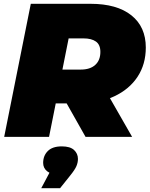

<svg xmlns="http://www.w3.org/2000/svg" viewBox="-20 -720 787 1010"><path d="M2 0 142 -700H456Q595 -700 671 -639.5Q747 -579 747 -470Q747 -382 703.5 -316Q660 -250 580.5 -213Q501 -176 393 -176H167L293 -275L238 0ZM430 0 286 -255H529L675 0ZM287 -247 204 -354H405Q454 -354 481 -378.5Q508 -403 508 -447Q508 -485 484.5 -501.5Q461 -518 420 -518H237L363 -628ZM197 270 274 125 289 198Q249 198 228 181Q207 164 207 137Q207 99 231.5 74.5Q256 50 305 50Q349 50 369.5 69Q390 88 390 116Q390 135 382 154Q374 173 348 205L296 270Z"/></svg>

Font: Montserrat Thin Black
Style: Italic
Weight: 900
Italic angle: -11.3°
Version: Version 9.000